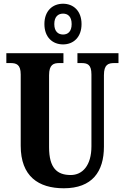

<svg xmlns="http://www.w3.org/2000/svg" viewBox="-20 -999 668 1029"><path d="M318 -761C373 -761 417 -799 417 -870C417 -941 373 -979 318 -979C262 -979 218 -941 218 -870C218 -799 262 -761 318 -761ZM318 -814C293 -814 271 -829 271 -870C271 -911 293 -926 318 -926C343 -926 364 -911 364 -870C364 -829 343 -814 318 -814ZM322 10C474 10 537 -79 537 -213V-596C537 -654 561 -661 593 -661H615V-714H395V-661H416C448 -661 470 -654 470 -600V-215C470 -112 422 -61 359 -61C286 -61 243 -98 243 -210V-596C243 -654 268 -661 298 -661H320V-714H14V-661H36C67 -661 91 -654 91 -600V-218C91 -54 186 10 322 10Z"/></svg>

Font: Noto Serif Armenian ExtraCondensed ExtraBold
Style: Regular
Weight: 800
Width: 2
Designer: Monotype Design Team
Foundry: Monotype Imaging Inc.
Version: Version 2.008